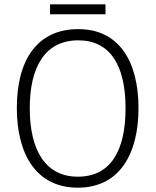

<svg xmlns="http://www.w3.org/2000/svg" viewBox="-20 -860 721 890"><path d="M469 -840H212V-794H469ZM622 -358C622 -578 530 -725 343 -725C155 -725 58 -586 58 -359C58 -149 145 10 341 10C534 10 622 -147 622 -358ZM118 -358C118 -552 190 -673 343 -673C489 -673 562 -559 562 -358C562 -160 492 -41 341 -41C191 -41 118 -163 118 -358Z"/></svg>

Font: Noto Sans Armenian SemiCondensed Light
Style: Regular
Weight: 300
Width: 4
Designer: Monotype Design Team
Foundry: Monotype Imaging Inc.
Version: Version 2.008